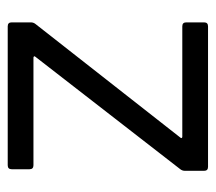

<svg xmlns="http://www.w3.org/2000/svg" viewBox="-50 -496 546 485"><g transform="rotate(-90 222.5 -253.0)"><path d="M34 -10V-58Q34 -65 38 -70L322 -436Q324 -438 323 -439.5Q322 -441 320 -441H48Q38 -441 38 -451V-496Q38 -506 48 -506H399Q409 -506 409 -496V-448Q409 -441 405 -436L118 -70Q116 -68 117 -66.5Q118 -65 120 -65H399Q409 -65 409 -55V-10Q409 0 399 0H44Q34 0 34 -10Z"/></g></svg>

Font: Barlow
Style: Regular
Weight: 400
Designer: Jeremy Tribby
Foundry: Tribby Type
Version: Version 1.408;December 10, 2018;FontCreator 11.5.0.2430 64-b